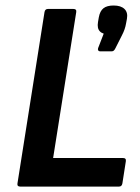

<svg xmlns="http://www.w3.org/2000/svg" viewBox="-20 -688 517 708"><path d="M54.5 0Q42.4 0 44.4 -11.7L144.1 -643.3Q146.1 -655 156.8 -655H250.4Q263.1 -655 261.1 -643.3L175.9 -105.3H433.7Q446 -105.3 444 -93.2L431.3 -11.7Q429.3 0 418.9 0ZM349.5 -498.6Q344.4 -498.6 342.3 -502.1Q340.1 -505.6 341.8 -510.7L362.4 -563.9Q353.4 -566.9 348.1 -572.6Q342.7 -578.2 341.1 -586.7Q339.4 -595.3 341.4 -606.9L344.4 -624.3Q348.7 -647.6 361.6 -657.6Q374.5 -667.7 398.9 -667.7Q425.9 -667.7 439.1 -654.8Q452.3 -642 448 -618.3L445 -602.3Q443 -590.3 439.3 -579.8Q435.7 -569.3 429.3 -557L405.7 -510.3Q403 -504.6 399.8 -501.6Q396.7 -498.6 391 -498.6Z"/></svg>

Font: Sofia Sans Hairline
Style: Italic
Weight: 1
Italic angle: -9°
Designer: Botio Nikoltchev, Ani Petrova
Foundry: lettersoup
Version: Version 4.102